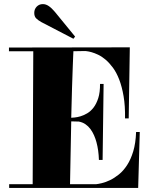

<svg xmlns="http://www.w3.org/2000/svg" viewBox="-20 -920 755 941"><path d="M23.9 -687 616.2 -688 610.8 -339.8H592.8Q593.8 -401.4 585.7 -448.5Q577.6 -495.6 564.2 -530.3Q550.8 -564.9 533.2 -588.6Q515.6 -612.3 497.1 -627.9Q478.5 -643.6 460.7 -651.9Q442.9 -660.2 429 -664.1Q415 -668 406.5 -668.9Q397.9 -669.9 397.9 -669.9Q383.8 -669.9 368.9 -669.4Q354 -668.9 339.8 -668.9Q339.4 -663.1 338.6 -644Q337.9 -625 336.4 -587.2Q335 -549.3 333 -489.5Q331.1 -429.7 329.1 -342.8Q333.5 -343.3 345.9 -344.2Q358.4 -345.2 374.3 -349.9Q390.1 -354.5 407.2 -364.5Q424.3 -374.5 438.5 -392.8Q452.6 -411.1 461.7 -439.5Q470.7 -467.8 470.2 -508.8H487.8H470.2H487.8L482.9 -136.2H464.8Q463.4 -184.1 452.6 -223.6Q448.2 -240.2 440.9 -256.8Q433.6 -273.4 423.3 -287.4Q413.1 -301.3 398.9 -311Q384.8 -320.8 366.2 -324.2L329.1 -325.2L323.2 -17.1H450.2Q460.9 -18.1 479.5 -22.5Q498 -26.9 519.3 -37.1Q540.5 -47.4 562.5 -64.9Q584.5 -82.5 602.8 -110.6Q621.1 -138.7 633.1 -178.5Q645 -218.3 647 -272.9H665L657.2 1H24.9V-17.1H140.1L143.1 -668.9H23.9ZM182.1 -812Q165.5 -821.3 156.7 -830.6Q147.9 -839.8 147.9 -856.9Q147.9 -875 159.9 -887.5Q171.9 -899.9 189.9 -899.9Q205.1 -899.9 219.2 -890.1Q233.4 -880.4 249 -861.8L348.1 -740.7L339.8 -730Z"/></svg>

Font: Purple Purse
Style: Regular
Weight: 400
Designer: Astigmatic (AOETI)
Foundry: Astigmatic (AOETI)
Version: Version 1.000